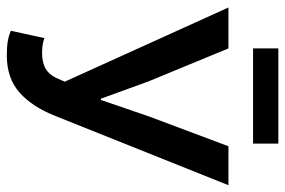

<svg xmlns="http://www.w3.org/2000/svg" viewBox="-160 -684 856 577"><g transform="rotate(90 268.5 -396.0)"><path d="M147 12Q121 12 104 9Q87 6 73 0L95 -101Q103 -98 113 -96Q123 -94 140 -94Q167 -94 185 -103.5Q203 -113 214 -135L226 -162L3 -654H126L225 -414L277 -271H281L330 -414L420 -654H537L329 -134Q302 -65 259 -26.5Q216 12 147 12ZM126 -728V-804H412V-728Z"/></g></svg>

Font: Processing Sans Pro Semibold
Style: Regular
Weight: 600
Designer: Paul D. Hunt
Foundry: Adobe Systems Incorporated
Version: Version 2.020;PS 2.000;hotconv 1.0.86;makeotf.lib2.5.63406